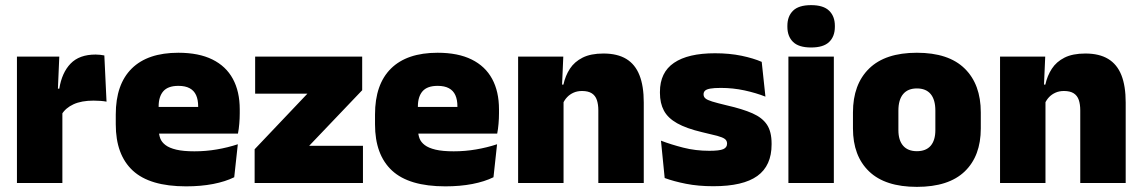

<svg xmlns="http://www.w3.org/2000/svg" viewBox="-20 -713 4448 748"><path d="M220.5 -267.5 169.5 -367.5H211Q221 -430 255 -465.2Q289 -500.5 352.5 -500.5Q362 -500.5 370.2 -499.5Q378.5 -498.5 386.5 -497L395 -317Q385 -319 371.2 -320Q357.5 -321 344.5 -321Q297.5 -321 266.5 -306.8Q235.5 -292.5 220.5 -267.5ZM46 0V-492.5H211L204 -329.5H223V0Z M705 13Q563.5 13 497.2 -48.5Q431 -110 431 -228.5V-267Q431 -384.5 493.2 -446Q555.5 -507.5 675 -507.5Q754.5 -507.5 807.5 -481.2Q860.5 -455 887.2 -405.8Q914 -356.5 914 -287V-271.5Q914 -251.5 912.2 -230.8Q910.5 -210 907 -192.5H748.5Q750.5 -223 751.2 -250Q752 -277 752 -298.5Q752 -324.5 744 -342.2Q736 -360 719 -369.2Q702 -378.5 675 -378.5Q634.5 -378.5 616.2 -357.5Q598 -336.5 598 -298V-253.5L599 -234.5V-203.5Q599 -188 604.5 -173.5Q610 -159 624.8 -147.8Q639.5 -136.5 666.8 -130Q694 -123.5 737.5 -123.5Q782 -123.5 824.5 -130.8Q867 -138 906.5 -151L892.5 -22.5Q858 -5.5 810.2 3.8Q762.5 13 705 13ZM524.5 -192.5V-296.5H871.5V-192.5Z M1394 -145V0H972V-131.5L1177.5 -348H974V-492.5H1391V-361.5L1184.5 -145Z M1715 13Q1573.5 13 1507.2 -48.5Q1441 -110 1441 -228.5V-267Q1441 -384.5 1503.2 -446Q1565.5 -507.5 1685 -507.5Q1764.5 -507.5 1817.5 -481.2Q1870.5 -455 1897.2 -405.8Q1924 -356.5 1924 -287V-271.5Q1924 -251.5 1922.2 -230.8Q1920.5 -210 1917 -192.5H1758.5Q1760.5 -223 1761.2 -250Q1762 -277 1762 -298.5Q1762 -324.5 1754 -342.2Q1746 -360 1729 -369.2Q1712 -378.5 1685 -378.5Q1644.5 -378.5 1626.2 -357.5Q1608 -336.5 1608 -298V-253.5L1609 -234.5V-203.5Q1609 -188 1614.5 -173.5Q1620 -159 1634.8 -147.8Q1649.5 -136.5 1676.8 -130Q1704 -123.5 1747.5 -123.5Q1792 -123.5 1834.5 -130.8Q1877 -138 1916.5 -151L1902.5 -22.5Q1868 -5.5 1820.2 3.8Q1772.5 13 1715 13ZM1534.5 -192.5V-296.5H1881.5V-192.5Z M2311 0V-283Q2311 -306.5 2305.2 -323.5Q2299.5 -340.5 2285.5 -349.5Q2271.5 -358.5 2247.5 -358.5Q2229 -358.5 2214.5 -352Q2200 -345.5 2189.8 -334.8Q2179.5 -324 2173.5 -310.5L2146.5 -383.5H2175Q2182.5 -418 2200.2 -445.2Q2218 -472.5 2249.8 -488.5Q2281.5 -504.5 2331 -504.5Q2385 -504.5 2419.8 -483.5Q2454.5 -462.5 2471.2 -420.2Q2488 -378 2488 -313.5V0ZM1998.5 0V-492.5H2174.5L2169 -366L2175.5 -348V0Z M2759 12.5Q2700.5 12.5 2652.5 3Q2604.5 -6.5 2569.5 -19.5L2555 -165Q2594 -150 2641.8 -137.8Q2689.5 -125.5 2743.5 -125.5Q2783 -125.5 2797.8 -132Q2812.5 -138.5 2812.5 -153V-154Q2812.5 -165 2804 -171.5Q2795.5 -178 2774.2 -183.8Q2753 -189.5 2715.5 -198Q2654 -212.5 2618 -232.8Q2582 -253 2566.5 -282Q2551 -311 2551 -351V-355Q2551 -431 2605.8 -468.2Q2660.5 -505.5 2765.5 -505.5Q2822 -505.5 2868.8 -495.8Q2915.5 -486 2947.5 -472L2962 -336.5Q2925.5 -351 2880.5 -360.8Q2835.5 -370.5 2788.5 -370.5Q2761.5 -370.5 2746.8 -367.8Q2732 -365 2726.5 -359.5Q2721 -354 2721 -346V-345Q2721 -336 2728 -329.8Q2735 -323.5 2754.5 -317.5Q2774 -311.5 2811.5 -302.5Q2873 -288.5 2911.5 -271.5Q2950 -254.5 2968 -227.2Q2986 -200 2986 -153.5V-150.5Q2986 -67.5 2930.5 -27.5Q2875 12.5 2759 12.5Z M3051.5 0V-492.5H3228.5V0ZM3140 -528Q3091.5 -528 3069.5 -549.8Q3047.5 -571.5 3047.5 -608.5V-612.5Q3047.5 -649.5 3069.5 -671.2Q3091.5 -693 3140 -693Q3188 -693 3210.2 -671.2Q3232.5 -649.5 3232.5 -612.5V-608.5Q3232.5 -571 3210.2 -549.5Q3188 -528 3140 -528Z M3552 15Q3428.5 15 3365.8 -45.2Q3303 -105.5 3303 -212.5V-275Q3303 -384.5 3366 -446Q3429 -507.5 3552 -507.5Q3675.5 -507.5 3738.2 -446Q3801 -384.5 3801 -275V-212.5Q3801 -105.5 3738.5 -45.2Q3676 15 3552 15ZM3552 -124Q3587.5 -124 3605.8 -145.2Q3624 -166.5 3624 -206V-282Q3624 -324.5 3605.8 -346.5Q3587.5 -368.5 3552 -368.5Q3517 -368.5 3498.5 -346.5Q3480 -324.5 3480 -282V-206Q3480 -166.5 3498.5 -145.2Q3517 -124 3552 -124Z M4188.5 0V-283Q4188.5 -306.5 4182.8 -323.5Q4177 -340.5 4163 -349.5Q4149 -358.5 4125 -358.5Q4106.5 -358.5 4092 -352Q4077.5 -345.5 4067.2 -334.8Q4057 -324 4051 -310.5L4024 -383.5H4052.5Q4060 -418 4077.8 -445.2Q4095.5 -472.5 4127.2 -488.5Q4159 -504.5 4208.5 -504.5Q4262.5 -504.5 4297.2 -483.5Q4332 -462.5 4348.8 -420.2Q4365.5 -378 4365.5 -313.5V0ZM3876 0V-492.5H4052L4046.5 -366L4053 -348V0Z"/></svg>

Font: Anek Gurmukhi Medium ExtraBold
Style: Regular
Weight: 800
Version: Version 1.003